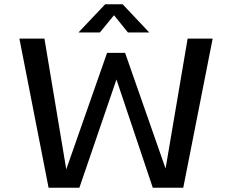

<svg xmlns="http://www.w3.org/2000/svg" viewBox="-20 -881 1090 901"><path d="M680.5 -728.5H580.5L515 -809.5L448.5 -728.5H348L473.5 -861H555.5ZM208 0 71 -700H188.5L290.5 -89L291 -86.5L482.5 -633H567L757 -90L860.5 -700H978L840 0H697L526.5 -508L352.5 0Z"/></svg>

Font: League Mono Extended
Style: Regular
Weight: 400
Width: 9
Designer: Tyler Finck
Foundry: The League of Moveable Type / Tyler Finck
Version: Version 2.210